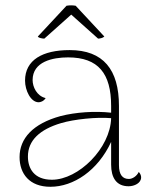

<svg xmlns="http://www.w3.org/2000/svg" viewBox="-20 -704 574 736"><path d="M150 -556 253 -648 356 -556C362 -556 374 -558 380 -564L270 -682C258 -684 247 -684 235 -682L125 -564C128 -558 144 -556 150 -556ZM512 -45C504 -28 487 -18 474 -18C450 -18 436 -34 436 -71V-298C436 -437 376 -512 247 -512C143 -512 76 -474 76 -395C76 -357 98 -312 128 -312C134 -312 147 -315 155 -328C121 -336 105 -371 105 -397C105 -468 182 -484 241 -484C357 -484 406 -422 406 -298V-272C344 -279 270 -274 212 -259C106 -230 55 -173 55 -102C55 -38 93 12 173 12C262 12 355 -50 406 -160V-73C406 -23 426 10 473 10C495 10 521 -2 521 -24C521 -30 519 -37 512 -45ZM179 -15C111 -15 87 -58 87 -104C87 -166 133 -208 214 -232C264 -247 352 -256 406 -251C403 -136 281 -15 179 -15Z"/></svg>

Font: Arima Koshi Thin
Style: Regular
Weight: 250
Designer: Joana Correia and Natanael Gama
Foundry: NDISCOVER
Version: Version 1.019;PS 001.019;hotconv 1.0.88;makeotf.lib2.5.64775